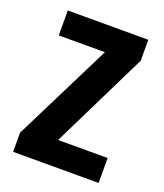

<svg xmlns="http://www.w3.org/2000/svg" viewBox="-107 -616 586 688"><g transform="rotate(20 185.5 -271.5)"><path d="M349 0H23V-73L210 -448H34V-543H341V-463L160 -95H349Z"/></g></svg>

Font: Avrile Sans Condensed SemiBold
Style: Regular
Weight: 600
Width: 3
Designer: Monotype Design Team
Foundry: Monotype Imaging Inc.
Version: Version 2.001;September 10, 2019;FontCreator 11.5.0.2425 64-